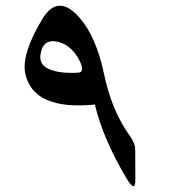

<svg xmlns="http://www.w3.org/2000/svg" viewBox="-20 -562 626 676"><path d="M131.8 -499.5Q186 -584 259.8 -500Q318.8 -432.6 346.2 -301.8Q373 -172.9 436.5 -84.5Q456.1 -57.6 456.1 -35.2L456.5 70.3Q457 119.1 425.8 66.4Q343.8 -70.3 314 -193.8Q98.6 -172.9 69.3 -301.3Q53.7 -371.1 131.8 -499.5ZM260.3 -347.7Q233.9 -400.9 187 -414.1Q130.9 -428.7 122.6 -370.1Q118.2 -337.9 144.5 -322.8Q181.6 -301.8 255.9 -306.2Q279.8 -307.6 260.3 -347.7Z"/></svg>

Font: Amiri
Style: Slanted
Weight: 400
Italic angle: 9°
Designer: Khaled Hosny
Version: Version 000.107